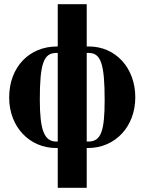

<svg xmlns="http://www.w3.org/2000/svg" viewBox="-20 -696 693 921"><path d="M396 -676H257V-473H253C122 -473 24 -376 24 -228C24 -86 123 14 249 14H257V205H396V14H402C533 14 629 -89 629 -229C629 -371 534 -473 407 -473H396ZM257 -17H250C192 -17 171 -73 171 -218C171 -390 189 -442 250 -442H257ZM396 -442H406C464 -442 482 -388 482 -217C482 -68 465 -17 404 -17H396Z"/></svg>

Font: STIXGeneral
Style: Bold
Weight: 700
Designer: MicroPress Inc., with final additions and corrections provided by Coen Hoffman, Elsevier (retired)
Version: Version 1.1.0